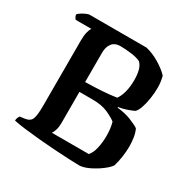

<svg xmlns="http://www.w3.org/2000/svg" viewBox="-159 -850 982 996"><g transform="rotate(30 332.0 -352.0)"><path d="M445 0Q421 0 380.5 -2Q340 -4 292 -7Q244 -10 196 -14.5Q148 -19 106.5 -24Q65 -29 38 -35Q38 -45 41.5 -53Q45 -61 48 -65L77 -69Q108 -73 117 -95Q126 -117 126 -172V-564Q126 -597 131.5 -617.5Q137 -638 144 -645H49Q46 -648 42 -655Q38 -662 37 -671Q43 -678 55 -685.5Q67 -693 79.5 -698.5Q92 -704 98 -704H439Q479 -695 520 -670.5Q561 -646 585 -620Q589 -606 591.5 -588.5Q594 -571 594 -553Q594 -521 589 -488Q584 -455 575 -428.5Q566 -402 554 -391Q540 -384 516 -375.5Q492 -367 466 -363L465 -359Q510 -355 547 -340.5Q584 -326 601 -314Q611 -293 615 -267Q619 -241 619 -215Q619 -184 614 -151Q609 -118 601 -92Q591 -76 563.5 -55Q536 -34 503.5 -18Q471 -2 445 0ZM253 -390Q305 -391 353.5 -394Q402 -397 438 -403Q454 -426 461.5 -457.5Q469 -489 469 -525Q469 -557 463 -582Q457 -607 441 -623Q420 -634 383.5 -638.5Q347 -643 320 -643Q286 -643 269.5 -622Q253 -601 253 -565ZM235 -76H456Q473 -94 481 -129.5Q489 -165 489 -202Q489 -248 479 -283Q462 -297 425 -314Q388 -331 330 -331H253V-145Q253 -119 247 -101Q241 -83 235 -76Z"/></g></svg>

Font: Texturina 72pt
Style: Bold
Weight: 700
Designer: Guillermo Torres Carreño
Foundry: Omnibus-Type
Version: Version 1.002; ttfautohint (v1.8.3)